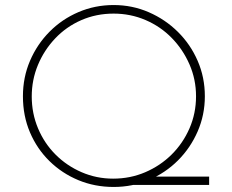

<svg xmlns="http://www.w3.org/2000/svg" viewBox="-20 -734 921 762"><path d="M536 -33H810V0H485ZM71 -352Q71 -427 99 -492.5Q127 -558 176.5 -608Q226 -658 291.5 -686Q357 -714 431 -714Q505 -714 570.5 -685.5Q636 -657 686 -607.5Q736 -558 764.5 -492.5Q793 -427 793 -352Q793 -278 764.5 -212.5Q736 -147 686.5 -97.5Q637 -48 571.5 -20Q506 8 431 8Q356 8 291 -19Q226 -46 176.5 -94.5Q127 -143 99 -208.5Q71 -274 71 -352ZM106 -351Q106 -284 131 -224.5Q156 -165 200.5 -120.5Q245 -76 304 -50.5Q363 -25 429 -25Q497 -25 556.5 -50.5Q616 -76 661 -120.5Q706 -165 732 -224.5Q758 -284 758 -352Q758 -419 732 -478.5Q706 -538 661.5 -583.5Q617 -629 557.5 -654.5Q498 -680 431 -680Q362 -680 302.5 -654Q243 -628 199 -581.5Q155 -535 130.5 -476Q106 -417 106 -351Z"/></svg>

Font: Josefin Sans ExtraLight
Style: Regular
Weight: 250
Designer: Santiago Orozco
Foundry: Typemade
Version: Version 2.000